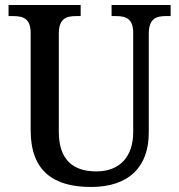

<svg xmlns="http://www.w3.org/2000/svg" viewBox="-20 -734 713 764"><path d="M342 10C495 10 572 -72 572 -206V-599C572 -661 602 -670 641 -670H659V-714H424V-670H441C480 -670 510 -661 510 -603V-208C510 -114 460 -52 363 -52C274 -52 214 -95 214 -210V-599C214 -661 244 -670 283 -670H301V-714H14V-670H32C71 -670 102 -661 102 -603V-216C102 -53 193 10 342 10Z"/></svg>

Font: Noto Serif Armenian SemiCondensed Medium
Style: Regular
Weight: 500
Width: 4
Designer: Monotype Design Team
Foundry: Monotype Imaging Inc.
Version: Version 2.008